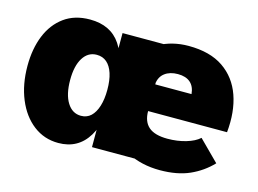

<svg xmlns="http://www.w3.org/2000/svg" viewBox="-78 -656 1092 813"><g transform="rotate(15 467.5 -250.0)"><path d="M675 20Q595 20 532 -12.5Q469 -45 433 -105.5Q397 -166 397 -251Q397 -335 433 -395.5Q469 -456 528 -488Q587 -520 658 -520Q752 -520 810.5 -480Q869 -440 893.5 -370Q918 -300 909 -209H563Q563 -163 589.5 -140Q616 -117 672 -117Q715 -117 752.5 -128Q790 -139 811 -158L899 -70Q859 -28 805 -4Q751 20 675 20ZM230 20Q168 20 120.5 -16.5Q73 -53 46.5 -117Q20 -181 20 -262Q20 -337 43.5 -395Q67 -453 113 -486.5Q159 -520 226 -520Q317 -520 361 -454.5Q405 -389 405 -258Q405 -126 361 -53Q317 20 230 20ZM293 -116Q319 -116 336.5 -132.5Q354 -149 363.5 -179.5Q373 -210 373 -251Q373 -293 363.5 -322.5Q354 -352 336 -367.5Q318 -383 292 -383Q254 -383 232 -348Q210 -313 210 -251Q210 -188 232.5 -152Q255 -116 293 -116ZM373 0V-500H563V0ZM562 -326H722Q719 -359 699.5 -376Q680 -393 645 -393Q610 -393 587.5 -376Q565 -359 562 -326Z"/></g></svg>

Font: Moderustic ExtraBold
Style: Regular
Weight: 800
Designer: Tural Alisoy
Foundry: TAFT Foundry
Version: Version 2.120